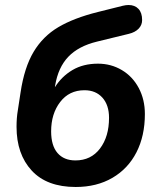

<svg xmlns="http://www.w3.org/2000/svg" viewBox="-20 -736 639 766"><path d="M46 -230Q46 -266 51 -295L62 -367Q77 -467 114 -529Q151 -591 212.5 -627.5Q274 -664 370 -688L470 -713Q482 -716 493 -716Q518 -716 532.5 -700.5Q547 -685 547 -656Q547 -636 533 -621.5Q519 -607 494 -601L367 -570Q293 -552 252.5 -509.5Q212 -467 200 -395L199 -388Q226 -431 269 -456.5Q312 -482 371 -482Q423 -482 466 -456.5Q509 -431 533.5 -385Q558 -339 558 -281Q558 -194 524.5 -128.5Q491 -63 428.5 -26.5Q366 10 282 10Q167 10 106.5 -55.5Q46 -121 46 -230ZM415 -266Q415 -317 388.5 -346.5Q362 -376 317 -376Q256 -376 220 -329Q184 -282 184 -212Q184 -155 209.5 -125.5Q235 -96 281 -96Q343 -96 379 -143.5Q415 -191 415 -266Z"/></svg>

Font: SN Pro Bold
Style: Bold Italic
Weight: 700
Italic angle: -9°
Designer: Tobias Whetton
Foundry: Supernotes
Version: Version 1.003